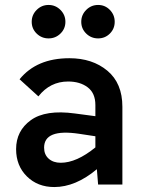

<svg xmlns="http://www.w3.org/2000/svg" viewBox="-20 -745 579 775"><path d="M224 -609.5Q204 -590 176 -590Q148 -590 128 -609.5Q108 -629 108 -657Q108 -685 128 -705Q148 -725 176 -725Q204 -725 224 -705Q244 -685 244 -657Q244 -629 224 -609.5ZM423.5 -609.5Q404 -590 376 -590Q348 -590 328 -609.5Q308 -629 308 -657Q308 -685 328 -705Q348 -725 376 -725Q404 -725 423.5 -705Q443 -685 443 -657Q443 -629 423.5 -609.5ZM260 -510Q353 -510 413.5 -459.5Q474 -409 474 -314V0H376L371 -62Q285 10 199 10Q132 10 88.5 -33Q45 -76 45 -143Q45 -217 104.5 -260Q164 -303 282 -287L365 -276V-321Q365 -369 334 -392.5Q303 -416 255 -416Q182 -416 135 -356L59 -425Q128 -510 260 -510ZM158 -149Q158 -121 176.5 -104.5Q195 -88 225 -88Q289 -88 365 -150V-195L299 -205Q158 -226 158 -149Z"/></svg>

Font: Orkney Medium
Style: Regular
Weight: 500
Designer: Samuel Oakes and Alfredo Marco Pradil
Foundry: Alfredo Marco Pradil
Version: 1.0; ttfautohint (v1.5)